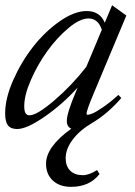

<svg xmlns="http://www.w3.org/2000/svg" viewBox="-22 -480 514 731"><path d="M43.5 11.2Q19 11.2 8.3 -2.7Q-2.4 -16.6 -2.4 -48.3Q-2.4 -105.5 28.3 -175Q59.1 -244.6 104.2 -302.2Q149.4 -359.9 205.3 -398.9Q261.2 -438 308.1 -438Q357.9 -438 377 -393.6L404.8 -460L459 -420.9L335.9 -127Q307.6 -60.5 307.6 -46.9Q307.6 -43 311.5 -43Q317.9 -43 330.8 -48.3Q343.8 -53.7 370.6 -72Q397.5 -90.3 428.7 -118.7L439.9 -106.9Q387.7 -46.4 327.6 -11.2Q280.8 16.6 254.4 52Q228 87.4 228 122.1Q228 152.8 245.4 169.9Q262.7 187 293.9 187Q316.4 187 347.7 167.5L356.9 182.6Q319.3 231.4 248.5 231.4Q205.1 231.4 179.2 207.5Q153.3 183.6 153.3 143.1Q153.3 79.1 249.5 9.8Q232.4 2.9 232.4 -19.5Q232.4 -49.3 266.6 -129.9L273.4 -146.5Q216.8 -83.5 148.4 -36.1Q80.1 11.2 43.5 11.2ZM70.3 -76.2Q70.3 -57.6 75 -49.3Q79.6 -41 90.3 -41Q118.7 -41 184.8 -97.7Q251 -154.3 306.6 -225.6L365.7 -366.7Q351.6 -409.7 314.9 -409.7Q282.2 -409.7 238.8 -373.3Q195.3 -336.9 158.4 -285.9Q121.6 -234.9 95.9 -176.3Q70.3 -117.7 70.3 -76.2Z"/></svg>

Font: Elstob 14pt
Style: Italic
Weight: 400
Italic angle: -20°
Designer: Peter S. Baker
Version: Version 1.015